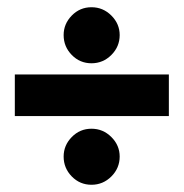

<svg xmlns="http://www.w3.org/2000/svg" viewBox="-20 -609 508 531"><path d="M233 -98Q265 -98 288 -121Q311 -144 311 -176Q311 -207 288 -230Q265 -253 233 -253Q201 -253 178.5 -230Q156 -207 156 -176Q156 -144 178.5 -121Q201 -98 233 -98ZM233 -434Q265 -434 288 -457Q311 -480 311 -512Q311 -543 288 -566Q265 -589 233 -589Q201 -589 178.5 -566Q156 -543 156 -512Q156 -480 178.5 -457Q201 -434 233 -434ZM21 -288H447V-403H21Z"/></svg>

Font: Secuela Black
Style: Regular
Weight: 900
Designer: Fernando Haro
Foundry: deFharo
Version: Version 1.704